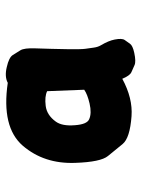

<svg xmlns="http://www.w3.org/2000/svg" viewBox="66 -959 478 650"><g transform="rotate(-90 305.0 -634.0)"><path d="M236.8 -427.7Q297.4 -423.3 363.3 -459Q374 -433.1 386 -428Q397.9 -422.9 409.7 -417.5Q421.4 -412.1 451.2 -418.5Q475.6 -423.8 481.9 -432.9Q488.3 -441.9 494.6 -450.9Q501 -460 496.1 -484.9Q492.2 -505.4 476.6 -531.7Q470.7 -541.5 468.8 -555.7Q466.8 -569.8 464.8 -584Q462.9 -598.1 463.4 -640.1Q464.4 -700.7 466.3 -753.4Q467.8 -791 459.7 -804Q451.7 -816.9 443.6 -829.8Q435.5 -842.8 402.8 -850.1Q370.6 -857.9 349.6 -846.7Q199.7 -868.7 136.7 -795.9Q74.7 -723.6 78.6 -618.7Q81.5 -532.2 101.8 -507.6Q122.1 -482.9 142.3 -458Q162.6 -433.1 236.8 -427.7ZM279.8 -569.8Q246.1 -562 226.1 -571.3Q209 -578.6 206.1 -619.6Q202.6 -662.6 218.3 -684.1Q240.2 -714.4 271.5 -718.3Q303.2 -722.2 321.3 -713.4L326.2 -587.9Q311 -577.1 279.8 -569.8Z"/></g></svg>

Font: Comic Relief
Style: Bold
Weight: 700
Designer: Jeff Davis
Foundry: Loudifier
Version: Version 1.200; ttfautohint (v1.8.4.7-5d5b)